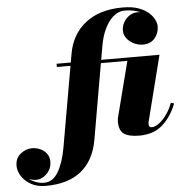

<svg xmlns="http://www.w3.org/2000/svg" viewBox="-264 -822 1109 1145"><g transform="rotate(-5 290.5 -250.0)"><path d="M768.5 -163Q740 -88 686.5 -39Q633 10 546 10Q484.5 10 454.8 -10Q425 -30 425 -83Q425 -87 425.5 -93.5Q426 -100 427 -105L513 -440.5H354.5L276 11.5Q254.5 133.5 176.2 196.8Q98 260 -37 260Q-87.5 260 -124 239.5Q-160.5 219 -180.2 188Q-200 157 -200 126Q-200 80 -168 54.5Q-136 29 -98 29Q-75.5 29 -52 38.8Q-28.5 48.5 -12.8 68.5Q3 88.5 3 118.5Q3 159.5 -25.5 189.2Q-54 219 -91 219Q-111.5 219 -133.5 210Q-115 224 -92.2 232.2Q-69.5 240.5 -44.5 240.5Q8 240.5 40.2 185.5Q72.5 130.5 88.5 40L172.5 -440.5H91V-460H176L185 -511.5Q205 -627 289.5 -693.5Q374 -760 512.5 -760Q569 -760 607.2 -746Q645.5 -732 668.2 -711.2Q691 -690.5 701 -668.8Q711 -647 711 -631Q711 -589 685.5 -559Q660 -529 614.5 -529Q587 -529 561.2 -541.2Q535.5 -553.5 518.8 -574.8Q502 -596 502 -623.5Q502 -648.5 514.8 -671.5Q527.5 -694.5 549.5 -709.2Q571.5 -724 600 -724Q608 -724 616.5 -722.5Q598 -731 574.5 -735.8Q551 -740.5 522.5 -740.5Q470 -740.5 428.8 -685.8Q387.5 -631 372 -540L358 -460H707L608.5 -71Q606 -61 606 -52.5Q606 -33.5 624.5 -33.5Q643.5 -33.5 667.2 -51Q691 -68.5 713 -99Q735 -129.5 749.5 -169Z"/></g></svg>

Font: Bodoni* 11pt Fatface
Style: Italic
Weight: 900
Italic angle: -13°
Version: Version 2.3